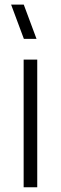

<svg xmlns="http://www.w3.org/2000/svg" viewBox="-20 -792 258 812"><path d="M134.5 -627.5 80.5 -772.5H27L81 -627.5ZM137.5 0V-540H80V0Z"/></svg>

Font: Vela Sans Light
Style: Regular
Weight: 300
Designer: Principal design: Mikhail Sharanda - project Manrope.
Design modification: Ravid Balaliev
Foundry: Mikhail Sharanda
Version: Version 1.001